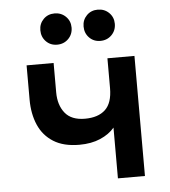

<svg xmlns="http://www.w3.org/2000/svg" viewBox="-52 -767 720 814"><g transform="rotate(-5 308.0 -360.0)"><path d="M417 0V-216Q394.5 -189 356.2 -172.5Q318 -156 267 -156Q200 -156 157 -183Q114 -210 93.5 -257.2Q73 -304.5 73 -365V-511H188V-386Q188 -332 215.2 -298Q242.5 -264 300 -264Q356.5 -264 386.8 -292.5Q417 -321 417 -384V-511H532V0ZM210 -587Q181.5 -587 162.8 -606.2Q144 -625.5 144 -654Q144 -682 162.8 -701Q181.5 -720 210 -720Q238.5 -720 257.8 -701Q277 -682 277 -654Q277 -625.5 257.8 -606.2Q238.5 -587 210 -587ZM394 -587Q365.5 -587 346.8 -606.2Q328 -625.5 328 -654Q328 -682 346.8 -701Q365.5 -720 394 -720Q422.5 -720 441.8 -701Q461 -682 461 -654Q461 -625.5 441.8 -606.2Q422.5 -587 394 -587Z"/></g></svg>

Font: Overpass Mono
Style: Bold
Weight: 700
Monospace: yes
Designer: Delve Withrington, Dave Bailey
Foundry: Delve Fonts LLC
Version: Version 4.000